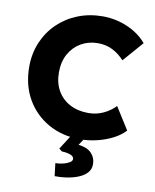

<svg xmlns="http://www.w3.org/2000/svg" viewBox="-101 -790 896 1112"><g transform="rotate(10 347.0 -234.0)"><path d="M406 10Q300 10 218 -36.5Q136 -83 89.5 -164.5Q43 -246 43 -353Q43 -431 71 -497Q99 -563 149 -611.5Q199 -660 266.5 -687Q334 -714 413 -714Q488 -714 557.5 -684.5Q627 -655 672 -602L568 -483Q537 -517 498.5 -536.5Q460 -556 412 -556Q358 -556 314 -531Q270 -506 244 -460Q218 -414 218 -351Q218 -289 244 -243.5Q270 -198 317 -173Q364 -148 426 -148Q474 -148 515 -167.5Q556 -187 584 -217L666 -87Q641 -59 599.5 -37Q558 -15 507.5 -2.5Q457 10 406 10ZM298 246 289 171Q309 171 331.5 166Q354 161 370 151.5Q386 142 386 131Q386 113 362 105.5Q338 98 315 98L297 84L366 -24H448L403 43Q455 49 480 75.5Q505 102 505 139Q505 170 486 190.5Q467 211 436 223.5Q405 236 368.5 241.5Q332 247 298 246Z"/></g></svg>

Font: Lexend
Style: Bold
Weight: 700
Designer: Bonnie Shaver-Troup, Thomas Jockin
Foundry: Lexend
Version: Version 1.007; ttfautohint (v1.8.3)